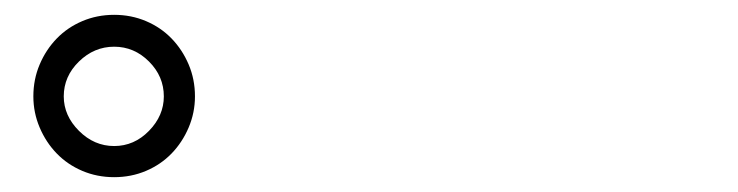

<svg xmlns="http://www.w3.org/2000/svg" viewBox="-20 -806 996 259"><path d="M25 -676Q25 -699 33.5 -719Q42 -739 56.5 -754Q71 -769 91 -777.5Q111 -786 134 -786Q157 -786 177 -777.5Q197 -769 211.5 -754Q226 -739 234.5 -719Q243 -699 243 -676Q243 -654 234.5 -634Q226 -614 211.5 -599Q197 -584 177 -575.5Q157 -567 134 -567Q111 -567 91 -575.5Q71 -584 56.5 -599Q42 -614 33.5 -634Q25 -654 25 -676ZM66 -676Q66 -650 86.5 -629.5Q107 -609 134 -609Q161 -609 181 -629.5Q201 -650 201 -676Q201 -703 181 -723Q161 -743 134 -743Q107 -743 86.5 -723Q66 -703 66 -676Z"/></svg>

Font: Kinto Sans
Style: Regular
Weight: 400
Designer: Authors: Ryoko NISHIZUKA  (kana & ideographs); Paul D. Hunt (Latin, Greek & Cyrillic); Wenlong ZHANG  (bopomofo); Sandol
Foundry: Adobe Systems Incorporated, ookami Inc.
Version: Version 0.001